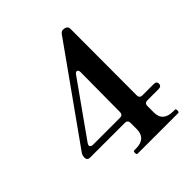

<svg xmlns="http://www.w3.org/2000/svg" viewBox="-201 -879 1015 1015"><g transform="rotate(-45 306.0 -371.5)"><path d="M588 -182Q588 -173 582.5 -168Q577 -163 567 -163H482Q472 -163 466.5 -157.5Q461 -152 461 -142V-94Q461 -25 538 -25H550Q557 -25 557 -13Q557 0 550 0H246Q239 0 239 -13Q239 -25 246 -25H258Q334 -25 335 -94V-142Q335 -152 329.5 -157.5Q324 -163 314 -163H54Q44 -163 38.5 -168Q33 -173 33 -182V-186Q33 -200 41 -212L411 -732Q421 -745 438 -742L443 -741Q462 -736 462 -718L461 -221Q461 -211 466.5 -205.5Q472 -200 482 -200H567Q588 -200 588 -182ZM327 -536Q319 -536 312 -526L99 -226Q94 -218 94 -213Q94 -207 99 -203.5Q104 -200 112 -200H315Q325 -200 330.5 -205.5Q336 -211 336 -221L338 -518Q338 -527 335 -531.5Q332 -536 327 -536Z"/></g></svg>

Font: Shippori Mincho B1
Style: Bold
Weight: 700
Designer: FONTDASU
Foundry: FONTDASU / Google Inc. / but / Adobe
Version: Version 3.110; ttfautohint (v1.8.3)